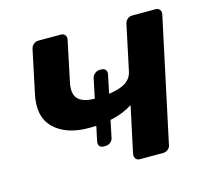

<svg xmlns="http://www.w3.org/2000/svg" viewBox="-81 -614 771 709"><g transform="rotate(-15 304.0 -260.0)"><path d="M371 0Q360 0 355 -7Q350 -14 351 -24L389 -202Q357 -181 314 -170.5Q271 -160 219 -160Q132 -160 86 -205Q40 -250 59 -335L93 -496Q95 -506 103 -513Q111 -520 122 -520H208Q218 -520 223.5 -513Q229 -506 227 -496L195 -343Q185 -299 204 -279Q223 -259 269 -259Q327 -259 367 -273Q407 -287 415 -322L452 -496Q454 -506 462 -513Q470 -520 481 -520H570Q580 -520 585.5 -513Q591 -506 589 -496L488 -24Q487 -14 478.5 -7Q470 0 460 0ZM254 -80Q243 -80 238 -86.5Q233 -93 235 -104L283 -333Q285 -343 293.5 -350Q302 -357 312 -357H319Q330 -357 335 -350Q340 -343 338 -333L290 -104Q288 -93 279.5 -86.5Q271 -80 261 -80Z"/></g></svg>

Font: Rubik Medium
Style: Italic
Weight: 500
Italic angle: -12°
Designer: Hubert and Fischer
Foundry: Hubert and Fischer
Version: Version 2.300;gftools[0.9.30]